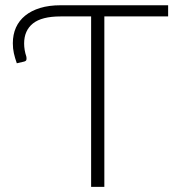

<svg xmlns="http://www.w3.org/2000/svg" viewBox="-20 -728 690 748"><path d="M635 -664H386.5V0H335V-664H216Q142.5 -664 108.2 -636.5Q74 -609 74 -558.5Q74 -546 76.2 -532.8Q78.5 -519.5 82.5 -508Q84 -501.5 83 -495.8Q82 -490 73.5 -488L45.5 -481.5Q38 -502.5 34 -520.8Q30 -539 30 -559.5Q30 -593.5 42.2 -620.8Q54.5 -648 78.2 -667.2Q102 -686.5 136.5 -697Q171 -707.5 216 -707.5H635Z"/></svg>

Font: Lato 2
Style: Regular
Weight: 300
Designer: Lukasz Dziedzic with Adam Twardoch and Botio Nikoltchev
Foundry: tyPoland Lukasz Dziedzic
Version: Version 2.015; 2015-08-06; http://www.latofonts.com/